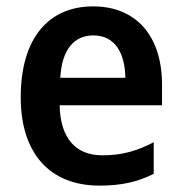

<svg xmlns="http://www.w3.org/2000/svg" viewBox="-20 -572 570 602"><path d="M272 -552C132 -552 45 -452 45 -267C45 -89 138 10 292 10C362 10 412 -2 462 -27V-126C408 -98 361 -85 301 -85C216 -85 169 -140 167 -242H488V-307C488 -458 408 -552 272 -552ZM273 -461C340 -461 372 -406 373 -328H169C174 -418 213 -461 273 -461Z"/></svg>

Font: Noto Sans Devanagari UI SemiCondensed SemiBold
Style: Regular
Weight: 600
Width: 4
Designer: Jelle Bosma - Monotype Design Team
Foundry: Monotype Imaging Inc.
Version: Version 2.004